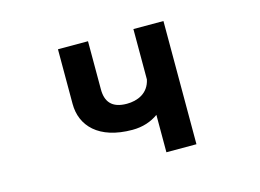

<svg xmlns="http://www.w3.org/2000/svg" viewBox="-81 -661 1162 858"><g transform="rotate(-15 500.0 -232.0)"><path d="M592 -120V53H731V-517H592V-284C579 -222 526 -202 478 -202C408 -202 382 -238 382 -294V-517H243V-264C243 -163 316 -83 472 -83C520 -83 560 -97 592 -120Z"/></g></svg>

Font: LINE Seed JP_OTF Bold
Style: Regular
Weight: 700
Designer: LINE & Fontrix & Fontworks
Version: Version 1.009